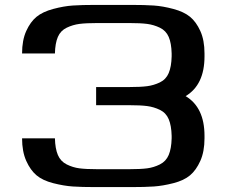

<svg xmlns="http://www.w3.org/2000/svg" viewBox="-20 -763 944 783"><path d="M814 -209V-199Q814 -145 797 -107Q780 -69 755 -48Q730 -27 687 -16Q644 -5 607.5 -2.5Q571 0 514 0H370Q313 0 276.5 -2.5Q240 -5 197 -16Q154 -27 129 -48Q104 -69 87 -107Q70 -145 70 -199H204Q205 -157 216 -131Q227 -105 252 -92.5Q277 -80 304 -76.5Q331 -73 377 -73H507Q553 -73 580 -76.5Q607 -80 632 -92.5Q657 -105 668 -131Q679 -157 680 -199V-209Q679 -251 668 -277Q657 -303 632 -315Q607 -327 580 -330.5Q553 -334 507 -334H372V-408H507Q553 -408 580 -411.5Q607 -415 632 -427Q657 -439 668 -465Q679 -491 680 -533V-545Q679 -587 668 -612.5Q657 -638 632 -650Q607 -662 580 -665.5Q553 -669 507 -669H377Q331 -669 304 -665.5Q277 -662 252 -650Q227 -638 216 -612.5Q205 -587 204 -545H70Q70 -599 87 -636.5Q104 -674 129 -694.5Q154 -715 197 -726.5Q240 -738 277 -740.5Q314 -743 370 -743H514Q570 -743 607 -740.5Q644 -738 687 -726.5Q730 -715 755 -694.5Q780 -674 797 -636.5Q814 -599 814 -545V-533Q814 -417 737 -371Q814 -325 814 -209Z"/></svg>

Font: Aneo
Style: Regular
Weight: 400
Designer: Anastasios Pappas
Foundry: Anastasios Pappas
Version: Version 1.000